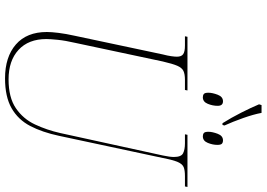

<svg xmlns="http://www.w3.org/2000/svg" viewBox="-168 -880 1058 762"><g transform="rotate(90 361.0 -499.0)"><path d="M469 -853Q447 -888 427 -927.5Q407 -967 394 -998L397 -1008H428Q434 -976 448.5 -935Q463 -894 478 -861L476 -853ZM366 -775Q358 -775 353 -779Q348 -783 348 -797Q348 -813 356 -834Q364 -855 382 -855Q400 -855 400 -834Q400 -814 392 -794.5Q384 -775 366 -775ZM521 -775Q513 -775 508 -779Q503 -783 503 -797Q503 -813 511 -834Q519 -855 537 -855Q546 -855 550.5 -850.5Q555 -846 555 -833Q555 -814 547 -794.5Q539 -775 521 -775ZM291 10Q206 10 156.5 -33Q107 -76 107 -156Q107 -174 110.5 -202.5Q114 -231 122 -267L196 -616Q201 -635 203 -649.5Q205 -664 205 -672Q205 -690 195 -697Q185 -704 161 -704H124L126 -714H339L337 -704H297Q274 -704 261.5 -698Q249 -692 241 -673.5Q233 -655 224 -616L150 -268Q141 -229 138 -199Q135 -169 135 -154Q135 -83 178 -43.5Q221 -4 295 -4Q367 -4 409.5 -33Q452 -62 474 -109Q496 -156 508 -209L597 -616Q603 -644 603 -660Q603 -689 588.5 -696.5Q574 -704 549 -704H513L515 -714H722L720 -704H679Q656 -704 643.5 -699Q631 -694 623 -675.5Q615 -657 607 -616L519 -204Q505 -138 480 -90Q455 -42 409.5 -16Q364 10 291 10Z"/></g></svg>

Font: Noto Serif Display SemiCondensed Thin
Style: Italic
Weight: 100
Width: 4
Italic angle: -12°
Designer: Monotype Design Team
Foundry: Monotype Imaging Inc.
Version: Version 2.009